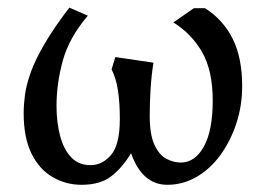

<svg xmlns="http://www.w3.org/2000/svg" viewBox="-20 -484 709 515"><path d="M198.7 11.7Q157.1 11.7 121.4 -8.8Q85.8 -29.3 64.6 -71.8Q43.5 -114.3 43.5 -180.3Q43.5 -203.3 47 -230Q50.6 -256.7 62.7 -290.5Q74.8 -324.3 99.6 -366.6Q124.4 -409 166 -463.6L215.6 -441.9Q165.8 -383.7 148.7 -322.2Q131.6 -260.7 131.6 -199.7Q131.6 -155.7 141.3 -119.3Q151 -82.9 171.1 -62Q191.2 -41 222.7 -41Q254.5 -41 277.9 -68.4Q301.4 -95.7 301.4 -164.9Q301.4 -207.9 296.5 -240.9Q291.6 -273.9 279.3 -297.9L289.3 -330.9L391.6 -315.9Q386 -280.2 383.8 -243.6Q381.6 -207.1 381.6 -173.1Q381.6 -123.1 394.3 -95.6Q407 -68.1 426.3 -58.1Q445.6 -48 464.7 -48Q503.2 -48 526.9 -91Q550.6 -134.1 550.6 -214.1Q550.6 -294.1 522.5 -343.5Q494.4 -392.9 445 -423.9L500 -462H530Q578.6 -431 604.1 -380Q629.6 -328.9 629.6 -252.9Q629.6 -200.9 614.1 -153.5Q598.6 -106 571.4 -68.5Q544.2 -31.1 507.6 -9.7Q470.9 11.7 428.7 11.7Q395.4 11.7 370.9 -9.4Q346.4 -30.5 331.6 -73Q307.3 -33.1 277.8 -10.7Q248.2 11.7 198.7 11.7Z"/></svg>

Font: Ancizar Serif Light
Style: Regular
Weight: 300
Designer: Cesar Puertas, Viviana Monsalve, Julian Moncada, Julian Prieto, Jose Castro, Felipe Aragon, Mariel Hernandez, Sara Alarc
Version: Version 8.100